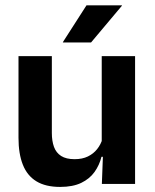

<svg xmlns="http://www.w3.org/2000/svg" viewBox="-20 -706 594 737"><path d="M179 -490.5V-195.5Q179 -165 187.2 -142.2Q195.5 -119.5 214.8 -107.2Q234 -95 266.5 -95Q296 -95 317.5 -105.5Q339 -116 353 -133.8Q367 -151.5 373.5 -173.5L393.5 -104H369.5Q361.5 -72 342.8 -45.8Q324 -19.5 291.8 -4Q259.5 11.5 211 11.5Q155 11.5 119.8 -10Q84.5 -31.5 67.8 -73.5Q51 -115.5 51 -177V-490.5ZM498.5 -490.5V0H371L375.5 -119L370.5 -129.5V-490.5ZM312 -685.5H448V-684L329.5 -543H221.5V-544.5Z"/></svg>

Font: Anek Latin SemiBold
Style: Regular
Weight: 600
Designer: Yesha Goshar
Foundry: Ek Type
Version: Version 1.003